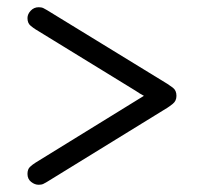

<svg xmlns="http://www.w3.org/2000/svg" viewBox="-20 -571 565 531"><path d="M56 -90Q56 -103 63 -109.5Q70 -116 78 -121L378 -306Q372 -309 366.5 -312.5Q361 -316 355 -320L78 -490Q73 -493 64.5 -500Q56 -507 56 -521Q56 -532 65 -541.5Q74 -551 87 -551Q95 -551 100 -548.5Q105 -546 110 -543L443 -339Q448 -336 458 -328.5Q468 -321 468 -306Q468 -292 458 -284Q448 -276 443 -273L110 -68Q105 -65 100 -62.5Q95 -60 87 -60Q76 -60 66 -68Q56 -76 56 -90Z"/></svg>

Font: CMU Typewriter Custom
Style: Regular
Weight: 500
Monospace: yes
Version: Version 0.7.0